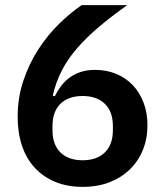

<svg xmlns="http://www.w3.org/2000/svg" viewBox="-20 -718 640 750"><path d="M303 12Q243 12 196 -7.5Q149 -27 116 -62.5Q83 -98 66 -148.5Q49 -199 49 -262Q49 -337 71.5 -403.5Q94 -470 130 -525.5Q166 -581 210.5 -624.5Q255 -668 299 -698H477Q415 -654 366.5 -613Q318 -572 281.5 -530Q245 -488 221.5 -442.5Q198 -397 186 -344L194 -342Q204 -362 217.5 -380.5Q231 -399 250 -413.5Q269 -428 294 -436.5Q319 -445 352 -445Q395 -445 432.5 -430Q470 -415 497.5 -386.5Q525 -358 540.5 -318Q556 -278 556 -229Q556 -176 538 -132Q520 -88 487 -56Q454 -24 407.5 -6Q361 12 303 12ZM303 -92Q358 -92 389.5 -122.5Q421 -153 421 -210V-225Q421 -282 389.5 -312.5Q358 -343 303 -343Q247 -343 216 -312.5Q185 -282 185 -225V-210Q185 -153 216 -122.5Q247 -92 303 -92Z"/></svg>

Font: IBM Plex Sans Thai SemiBold
Style: Regular
Weight: 600
Designer: Mike Abbink, Paul van der Laan, Pieter van Rosmalen, Ben Mitchell, Mark Frömberg
Foundry: Bold Monday
Version: Version 1.1